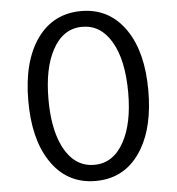

<svg xmlns="http://www.w3.org/2000/svg" viewBox="-57 -854 874 950"><g transform="rotate(-5 380.0 -379.0)"><path d="M380.9 -800.8Q522 -800.8 602.5 -682.1Q678.2 -570.8 678.2 -380.4Q678.2 -204.6 614.3 -95.2Q533.7 43 379.9 43Q235.4 43 154.8 -81.1Q82 -192.9 82 -380.4Q82 -576.7 162.6 -689.5Q242.7 -800.8 380.9 -800.8ZM379.4 -722.7Q283.2 -722.7 230 -621.6Q182.1 -531.2 182.1 -379.4Q182.1 -239.3 223.1 -151.4Q276.9 -37.1 380.4 -37.1Q474.6 -37.1 527.8 -134.3Q578.1 -225.1 578.1 -378.9Q578.1 -541 523.9 -632.8Q471.2 -722.7 379.4 -722.7Z"/></g></svg>

Font: BIZ UDPGothic
Style: Regular
Weight: 400
Designer: TypeBank Co., Ltd.
Foundry: Morisawa Inc.
Version: Version 1.051